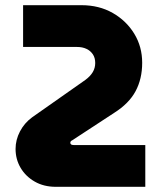

<svg xmlns="http://www.w3.org/2000/svg" viewBox="-20 -720 615 740"><path d="M195 0Q149 0 114 -20Q79 -40 59.5 -73Q40 -106 40 -146Q40 -181 57 -213.5Q74 -246 104 -268L309 -412Q328 -426 337.5 -442Q347 -458 347 -477Q347 -497 338 -510.5Q329 -524 313.5 -531.5Q298 -539 277 -539H69V-700H294Q362 -700 414.5 -670Q467 -640 497.5 -590Q528 -540 528 -478Q528 -416 502.5 -368.5Q477 -321 420 -285L258 -179Q255 -178 253 -175.5Q251 -173 251 -170Q251 -165 254.5 -163Q258 -161 264 -161H540V0Z"/></svg>

Font: MuseoModerno Thin ExtraBold
Style: Regular
Weight: 800
Version: Version 1.002